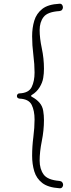

<svg xmlns="http://www.w3.org/2000/svg" viewBox="-20 -868 379 1022"><path d="M296 134Q236 130 205 106Q174 82 162.5 44Q151 6 151 -39Q151 -88 157.5 -138.5Q164 -189 164 -232Q164 -279 148.5 -310Q133 -341 84 -343Q70 -345 70 -357Q70 -362 73.5 -366.5Q77 -371 84 -371Q133 -373 148.5 -404.5Q164 -436 164 -482Q164 -525 157.5 -576Q151 -627 151 -675Q151 -720 162.5 -758Q174 -796 205 -820.5Q236 -845 296 -848Q305 -849 310 -843Q315 -837 315 -829Q315 -822 310.5 -816Q306 -810 296 -809Q233 -805 212 -777.5Q191 -750 191 -708Q191 -665 202.5 -611Q214 -557 214 -502Q214 -489 213 -477Q212 -465 210 -453Q206 -428 190.5 -403Q175 -378 150 -363Q140 -357 151 -352Q175 -339 190.5 -321Q206 -303 210 -278Q212 -266 213 -254Q214 -242 214 -229Q214 -174 202.5 -117Q191 -60 191 -13Q191 31 212 60.5Q233 90 296 95Q306 96 311 102Q316 108 316 116Q316 123 311 129Q306 135 296 134Z"/></svg>

Font: Kiwi Maru Light
Style: Regular
Weight: 300
Designer: Hiroki-Chan
Version: Version 1.100